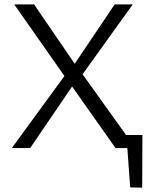

<svg xmlns="http://www.w3.org/2000/svg" viewBox="-20 -678 689 879"><path d="M275 -330 45 -658H136L322 -386L505 -658H588L358 -338L557 -60H632L631 181L576 180L563 0H509L310 -282L118 0H34Z"/></svg>

Font: QiushuiShotai Bright
Style: Regular
Weight: 400
Designer: Christian Thalmann (Catharsis Fonts)
Version: Version 1.250;